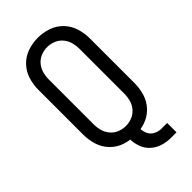

<svg xmlns="http://www.w3.org/2000/svg" viewBox="-273 -817 1045 1045"><g transform="rotate(-45 250.0 -294.0)"><path d="M377 155Q345 155 314.5 145.5Q284 136 260 114.5Q236 93 225 62Q215 34 214 5Q192 2 171 -5Q133 -18 104.5 -47.5Q76 -77 64 -116Q52 -155 52 -195V-540Q52 -580 64 -619Q76 -658 104.5 -687.5Q133 -717 171.5 -730Q210 -743 250 -743Q290 -743 328.5 -730Q367 -717 395.5 -687.5Q424 -658 436 -619Q448 -580 448 -540V-195Q448 -155 436 -116Q424 -77 395.5 -47.5Q367 -18 329 -5Q312 1 294 4Q295 24 304 43Q314 63 334.5 73Q355 83 377 83H420V155ZM250 -64Q275 -64 298.5 -73.5Q322 -83 338.5 -102.5Q355 -122 361.5 -146Q368 -170 368 -195V-540Q368 -565 361.5 -589Q355 -613 338.5 -632.5Q322 -652 298.5 -661.5Q275 -671 250 -671Q225 -671 201.5 -661.5Q178 -652 161.5 -632.5Q145 -613 138.5 -589Q132 -565 132 -540V-195Q132 -170 138.5 -146Q145 -122 161.5 -102.5Q178 -83 201.5 -73.5Q225 -64 250 -64Z"/></g></svg>

Font: Iosevka SS08
Style: Regular
Weight: 400
Monospace: yes
Designer: Belleve Invis
Foundry: Belleve Invis
Version: 2.1.0; ttfautohint (v1.8.2)